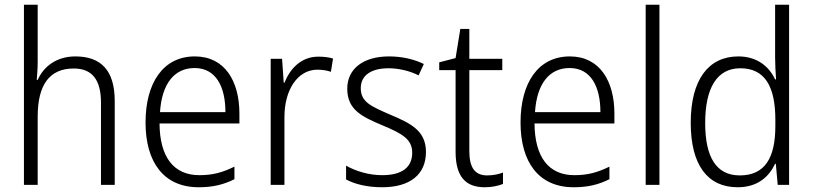

<svg xmlns="http://www.w3.org/2000/svg" viewBox="-20 -780 3428 810"><path d="M139 -519V-760H81V0H139V-288C139 -424 190 -491 291 -491C366 -491 406 -447 406 -347V0H464V-354C464 -482 407 -542 298 -542C218 -542 164 -499 139 -443H135C137 -467 139 -491 139 -519Z M802 -542C668 -542 594 -430 594 -263C594 -97 670 10 818 10C878 10 923 -1 969 -24V-77C918 -52 877 -41 821 -41C713 -41 654 -117 653 -259H990V-301C990 -438 928 -542 802 -542ZM801 -493C891 -493 931 -414 931 -307H655C663 -429 717 -493 801 -493Z M1323 -541C1251 -541 1204 -491 1180 -431H1177L1170 -532H1122V0H1180V-287C1180 -400 1235 -486 1319 -486C1340 -486 1359 -483 1376 -477L1385 -533C1366 -539 1344 -541 1323 -541Z M1777 -139C1777 -229 1712 -260 1627 -296C1544 -332 1502 -350 1502 -408C1502 -462 1546 -492 1619 -492C1664 -492 1711 -480 1746 -462L1768 -510C1727 -530 1677 -542 1621 -542C1513 -542 1445 -490 1445 -406C1445 -317 1506 -288 1594 -251C1678 -216 1719 -192 1719 -136C1719 -77 1680 -41 1592 -41C1536 -41 1481 -58 1440 -81V-23C1475 -4 1527 10 1592 10C1710 10 1777 -44 1777 -139Z M2035 -40C1982 -40 1960 -75 1960 -143V-484H2099V-532H1960V-658H1922L1902 -535L1833 -517V-484H1902V-140C1902 -35 1944 10 2025 10C2055 10 2082 4 2102 -4V-52C2084 -45 2060 -40 2035 -40Z M2384 -542C2250 -542 2176 -430 2176 -263C2176 -97 2252 10 2400 10C2460 10 2505 -1 2551 -24V-77C2500 -52 2459 -41 2403 -41C2295 -41 2236 -117 2235 -259H2572V-301C2572 -438 2510 -542 2384 -542ZM2383 -493C2473 -493 2513 -414 2513 -307H2237C2245 -429 2299 -493 2383 -493Z M2762 0V-760H2704V0Z M3092 10C3176 10 3224 -34 3250 -89H3253L3261 0H3309V-760H3250V-537C3250 -510 3252 -474 3254 -445H3250C3225 -499 3174 -542 3095 -542C2969 -542 2894 -444 2894 -262C2894 -84 2965 10 3092 10ZM3101 -40C3001 -40 2955 -118 2955 -261C2955 -409 3005 -492 3103 -492C3207 -492 3251 -415 3251 -275V-248C3251 -114 3207 -40 3101 -40Z"/></svg>

Font: Noto Sans Bengali SemiCondensed Light
Style: Regular
Weight: 300
Width: 4
Designer: Joana Ranito - Universal Thirst; Jelle Bosma - Monotype Design Team
Foundry: Universal Thirst ehf.
Version: Version 3.000